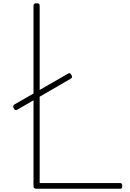

<svg xmlns="http://www.w3.org/2000/svg" viewBox="-20 -1166 806 1186"><path d="M206 0Q187 0 187 -15V-1131Q187 -1139 191.5 -1142.5Q196 -1146 206 -1146Q217 -1146 221 -1142.5Q225 -1139 225 -1131V-35H724Q729 -35 732 -31Q735 -27 735 -18Q735 -8 732 -4Q729 0 724 0ZM86 -488Q78 -484 74 -486.5Q70 -489 65 -496Q61 -504 61.5 -509.5Q62 -515 68 -520L400 -711Q408 -716 413 -713Q418 -710 422 -701Q430 -687 417 -680Z"/></svg>

Font: Playwrite BR Thin
Style: Regular
Weight: 250
Version: Version 1.003